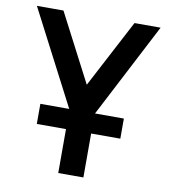

<svg xmlns="http://www.w3.org/2000/svg" viewBox="-82 -795 763 865"><g transform="rotate(10 300.0 -362.5)"><path d="M17 -725H138.5L300 -414L463.5 -725H583L359 -293H491V-201H357.5V0H242.5V-201H109V-293H241Z"/></g></svg>

Font: JuliaMono
Style: Bold
Weight: 700
Monospace: yes
Designer: cormullion
Foundry: corm
Version: Version 0.055; ttfautohint (v1.8.4)